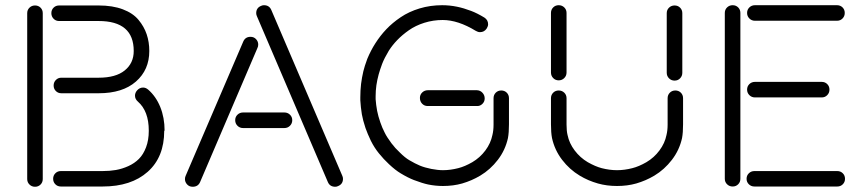

<svg xmlns="http://www.w3.org/2000/svg" viewBox="-20 -690 3343 741"><path d="M85 1V-639.2Q85 -651.9 93.8 -660.4Q102.5 -668.9 115.2 -668.9Q127.9 -668.9 136.5 -660.4Q145 -651.9 145 -639.2V1Q145 13.7 136.5 22.2Q127.9 30.8 115.2 30.8Q102.5 30.8 93.8 22.2Q85 13.7 85 1ZM208 -668.9H360.8Q414.6 -668.9 453.9 -654.1Q493.2 -639.2 514.6 -613.3Q536.1 -587.4 546.1 -557.6Q556.2 -527.8 556.2 -493.2Q556.2 -420.4 504.6 -375.2Q453.1 -330.1 360.8 -330.1H216.8Q204.1 -330.1 195.6 -338.6Q187 -347.2 187 -359.9Q187 -372.6 195.6 -381.3Q204.1 -390.1 216.8 -390.1H360.8Q426.8 -390.1 461.4 -418.2Q496.1 -446.3 496.1 -493.2Q496.1 -608.9 360.8 -608.9H208Q195.3 -608.9 186.8 -617.7Q178.2 -626.5 178.2 -639.2Q178.2 -651.9 186.8 -660.4Q195.3 -668.9 208 -668.9ZM554.2 -185.1V-186Q554.2 -261.2 512.2 -297.9Q501 -307.6 501 -320.8Q501 -331.5 508.8 -340.8Q518.6 -352.1 532.2 -352.1Q542.5 -352.1 551.8 -344.2Q582 -317.9 598.6 -276.9Q615.2 -235.8 615.2 -186L613.8 -185.1Q613.8 -83.5 550 -26.9Q486.3 29.8 376 29.8H214.8Q202.1 29.8 193.6 21.2Q185.1 12.7 185.1 0Q185.1 -12.7 193.6 -21.2Q202.1 -29.8 214.8 -29.8H376Q403.3 -29.8 427.2 -33.9Q451.2 -38.1 475.1 -48.8Q499 -59.6 516.1 -76.7Q533.2 -93.8 543.7 -121.6Q554.2 -149.4 554.2 -185.1Z M1245.6 13.2 971.7 -627Q968.8 -632.8 968.8 -639.2Q968.8 -659.2 986.8 -667Q992.7 -669.9 998.5 -669.9Q1019 -669.9 1026.9 -651.9L1300.8 -12.2Q1303.7 -6.3 1303.7 0Q1303.7 20 1285.6 27.8Q1279.8 30.8 1273.9 30.8Q1253.4 30.8 1245.6 13.2ZM696.8 -12.2 918.9 -529.8Q926.8 -547.9 946.8 -547.9Q960 -547.9 968.3 -538.8Q976.6 -529.8 976.6 -518.1Q976.6 -510.7 973.6 -504.9L752 13.2Q744.1 30.8 723.6 30.8Q710.4 30.8 702.1 21.7Q693.8 12.7 693.8 1Q693.8 -6.3 696.8 -12.2ZM918 -255.9H1077.6Q1090.3 -255.9 1099.1 -247.3Q1107.9 -238.8 1107.9 -226.1Q1107.9 -213.4 1099.1 -204.6Q1090.3 -195.8 1077.6 -195.8H918Q905.3 -195.8 896.5 -204.6Q887.7 -213.4 887.7 -226.1Q887.7 -238.8 896.5 -247.3Q905.3 -255.9 918 -255.9Z M1944.3 -311V-210Q1944.3 -178.2 1940.4 -157.2Q1930.2 -110.8 1901.4 -73.2Q1872.6 -35.6 1833.5 -12.2Q1800.8 7.3 1763.7 18.1Q1729.5 27.8 1689.5 27.8Q1660.6 27.8 1632.3 22Q1611.3 17.6 1577.6 4.9Q1554.7 -3.9 1526.4 -21Q1505.9 -33.2 1481.4 -56.2Q1460.4 -75.7 1442.4 -98.1Q1425.3 -119.1 1411.6 -146Q1398.4 -173.8 1390.6 -195.8Q1380.4 -226.6 1376.5 -249Q1372.1 -276.4 1370.6 -303.2V-309.1V-314.9Q1370.6 -340.8 1373.5 -366.2Q1376.5 -390.1 1382.3 -415Q1386.7 -433.6 1397.5 -462.9Q1411.1 -495.6 1428.7 -522.9Q1447.3 -552.2 1470.9 -577.1Q1494.6 -602.1 1526.4 -623.5Q1558.1 -645 1599.4 -657.5Q1640.6 -669.9 1686.5 -669.9Q1715.3 -669.9 1743.7 -664.1Q1770 -658.7 1798.3 -647.9Q1821.3 -639.2 1849.6 -622.1Q1863.8 -612.8 1863.8 -596.2Q1863.8 -588.9 1858.4 -580.1Q1849.1 -565.9 1832.5 -565.9Q1824.7 -565.9 1816.4 -570.8Q1747.6 -612.8 1688.5 -612.8Q1651.9 -612.8 1617.7 -602.1Q1583.5 -591.3 1557.9 -573.2Q1532.2 -555.2 1513.2 -535.4Q1494.1 -515.6 1480.5 -494.1Q1463.4 -465.8 1454.6 -442.9Q1446.3 -420.4 1441.4 -402.8Q1435.5 -380.9 1432.6 -360.8Q1429.7 -339.8 1429.7 -318.8V-313V-307.1Q1431.2 -285.2 1435.5 -262.2Q1439.5 -241.7 1447.8 -217.8Q1455.1 -196.3 1465.3 -176.8Q1472.7 -161.6 1490.7 -137.2Q1504.9 -118.2 1523.4 -101.1Q1543 -81.5 1559.6 -71.8Q1582 -58.6 1600.6 -50.8Q1619.6 -43 1644.5 -38.1Q1669.9 -33.2 1689.5 -33.2Q1718.3 -33.2 1748.5 -41Q1773.9 -47.4 1802.7 -64Q1832.5 -81.5 1853.3 -109.4Q1874 -137.2 1880.4 -168.9Q1884.8 -186.5 1884.8 -209V-311Q1884.8 -323.7 1893.3 -332.3Q1901.9 -340.8 1914.6 -340.8Q1927.2 -340.8 1935.8 -332.3Q1944.3 -323.7 1944.3 -311ZM1631.3 -341.8H1820.8Q1833.5 -341.3 1842 -332Q1850.6 -322.8 1850.6 -310.1Q1850.6 -297.4 1841.3 -288.6Q1832 -279.8 1819.3 -280.8H1630.4Q1617.7 -280.8 1609.1 -289.8Q1600.6 -298.8 1600.6 -312Q1600.6 -324.7 1609.6 -333.3Q1618.7 -341.8 1631.3 -341.8Z M2106.4 -410.2V-640.1Q2106.4 -652.8 2115 -661.4Q2123.5 -669.9 2136.2 -669.9Q2148.9 -669.9 2157.7 -661.4Q2166.5 -652.8 2166.5 -640.1V-410.2Q2166.5 -397.5 2157.7 -388.7Q2148.9 -379.9 2136.2 -379.9Q2123.5 -379.9 2115 -388.7Q2106.4 -397.5 2106.4 -410.2ZM2553.2 -409.2V-639.2Q2553.2 -651.9 2562 -660.4Q2570.8 -668.9 2583.5 -668.9Q2596.2 -668.9 2604.7 -660.4Q2613.3 -651.9 2613.3 -639.2V-409.2Q2613.3 -396.5 2604.7 -387.7Q2596.2 -378.9 2583.5 -378.9Q2570.8 -378.9 2562 -387.7Q2553.2 -396.5 2553.2 -409.2ZM2556.6 -209V-311Q2556.6 -323.7 2565.2 -332.3Q2573.7 -340.8 2586.4 -340.8Q2599.1 -340.8 2607.7 -332.3Q2616.2 -323.7 2616.2 -311V-210Q2616.2 -178.2 2612.3 -157.2Q2602.1 -110.8 2573.2 -73.2Q2544.4 -35.6 2505.4 -12.2Q2472.7 7.3 2435.5 18.1Q2401.4 27.8 2361.3 27.8Q2321.8 27.8 2287.6 18.1Q2249.5 7.3 2217.3 -12.2Q2178.2 -35.6 2149.4 -73.2Q2120.6 -110.8 2110.4 -157.2Q2106.4 -178.2 2106.4 -210V-311Q2106.4 -323.7 2115 -332.3Q2123.5 -340.8 2136.2 -340.8Q2148.9 -340.8 2157.7 -332.3Q2166.5 -323.7 2166.5 -311V-209Q2166.5 -184.6 2170.4 -168.9Q2176.8 -137.2 2197.8 -109.4Q2218.8 -81.5 2248.5 -64Q2277.8 -47.4 2302.2 -41Q2332.5 -33.2 2361.3 -33.2Q2390.1 -33.2 2420.4 -41Q2445.8 -47.4 2474.6 -64Q2504.4 -81.5 2525.1 -109.4Q2545.9 -137.2 2552.2 -168.9Q2556.6 -186.5 2556.6 -209Z M2777.3 0V-640.1Q2777.3 -652.8 2786.1 -661.4Q2794.9 -669.9 2807.6 -669.9Q2820.3 -669.9 2828.9 -661.4Q2837.4 -652.8 2837.4 -640.1V0Q2837.4 12.7 2828.9 21.2Q2820.3 29.8 2807.6 29.8Q2794.9 29.8 2786.1 21.2Q2777.3 12.7 2777.3 0ZM2893.6 -669.9H3210.4Q3223.1 -669.9 3231.7 -661.4Q3240.2 -652.8 3240.2 -640.1Q3240.2 -627.4 3231.7 -618.7Q3223.1 -609.9 3210.4 -609.9H2893.6Q2880.9 -609.9 2872.1 -618.7Q2863.3 -627.4 2863.3 -640.1Q2863.3 -652.8 2872.1 -661.4Q2880.9 -669.9 2893.6 -669.9ZM2893.6 -374H3151.4Q3164.1 -374 3172.6 -365.5Q3181.2 -356.9 3181.2 -344.2Q3181.2 -331.5 3172.6 -322.8Q3164.1 -314 3151.4 -314H2893.6Q2880.9 -314 2872.1 -322.8Q2863.3 -331.5 2863.3 -344.2Q2863.3 -356.9 2872.1 -365.5Q2880.9 -374 2893.6 -374ZM2891.6 -29.8H3211.4Q3224.1 -29.8 3232.7 -21.2Q3241.2 -12.7 3241.2 0Q3241.2 12.7 3232.7 21.2Q3224.1 29.8 3211.4 29.8H2891.6Q2878.9 29.8 2870.1 21.2Q2861.3 12.7 2861.3 0Q2861.3 -12.7 2870.1 -21.2Q2878.9 -29.8 2891.6 -29.8Z"/></svg>

Font: Beon
Style: Regular
Weight: 400
Designer: BSozoo
Foundry: BSozoo
Version: Version 1.001;PS 001.001;hotconv 1.0.70;makeotf.lib2.5.58329